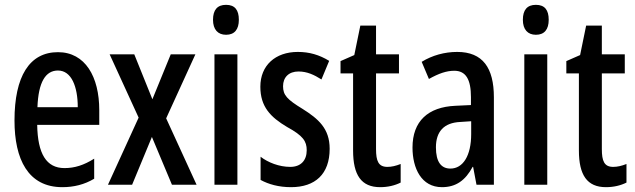

<svg xmlns="http://www.w3.org/2000/svg" viewBox="-20 -765 2630 795"><path d="M220 -549C102 -549 40 -449 40 -266C40 -106 96 10 238 10C286 10 330 -1 370 -25V-108C327 -81 289 -69 247 -69C172 -69 136 -128 134 -248H391V-309C391 -447 333 -549 220 -549ZM220 -473C276 -473 302 -406 302 -321H135C139 -426 169 -473 220 -473Z M554 -278 427 0H527L609 -198L692 0H794L668 -275L789 -540H687L611 -354L536 -540H434Z M916 -745C880 -745 862 -724 862 -683C862 -643 882 -621 916 -621C951 -621 969 -643 969 -683C969 -723 953 -745 916 -745ZM963 -540H868V0H963Z M1345 -149C1345 -233 1298 -273 1233 -314C1169 -353 1152 -371 1152 -408C1152 -445 1176 -469 1216 -469C1252 -469 1281 -455 1311 -436L1343 -513C1302 -538 1261 -550 1213 -550C1120 -550 1058 -494 1058 -406C1058 -323 1100 -280 1169 -239C1235 -203 1250 -180 1250 -143C1250 -100 1225 -74 1182 -74C1136 -74 1090 -92 1059 -116V-20C1092 -2 1134 10 1185 10C1285 10 1345 -44 1345 -149Z M1584 -74C1547 -74 1537 -98 1537 -148V-461H1632V-540H1537V-659H1472L1447 -537L1390 -512V-461H1442V-142C1442 -40 1476 10 1554 10C1586 10 1615 3 1639 -9V-86C1619 -78 1601 -74 1584 -74Z M1873 -550C1821 -550 1770 -536 1726 -509L1756 -438C1797 -461 1829 -472 1861 -472C1909 -472 1930 -436 1930 -363V-330L1866 -327C1752 -322 1688 -263 1688 -154C1688 -68 1725 10 1810 10C1868 10 1907 -18 1937 -74H1939L1953 0H2025V-362C2025 -484 1979 -550 1873 -550ZM1886 -260 1931 -263V-210C1931 -120 1897 -67 1845 -67C1807 -67 1785 -94 1785 -155C1785 -220 1818 -257 1886 -260Z M2199 -745C2163 -745 2145 -724 2145 -683C2145 -643 2165 -621 2199 -621C2234 -621 2252 -643 2252 -683C2252 -723 2236 -745 2199 -745ZM2246 -540H2151V0H2246Z M2519 -74C2482 -74 2472 -98 2472 -148V-461H2567V-540H2472V-659H2407L2382 -537L2325 -512V-461H2377V-142C2377 -40 2411 10 2489 10C2521 10 2550 3 2574 -9V-86C2554 -78 2536 -74 2519 -74Z"/></svg>

Font: Noto Sans Sinhala UI ExtraCondensed Medium
Style: Regular
Weight: 500
Width: 2
Designer: Jelle Bosma - Monotype Design Team
Foundry: Monotype Imaging Inc.
Version: Version 2.006